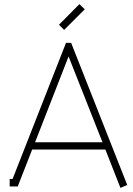

<svg xmlns="http://www.w3.org/2000/svg" viewBox="-20 -904 647 931"><path d="M291 -759 391 -859 365 -884 266 -784ZM491 -179 564 7 597 -7 325 -696H300L41 -36H27V0H66L136 -179ZM312 -629H313L477 -214H150Z"/></svg>

Font: Rawengulk
Style: Regular
Weight: 400
Version: Version 0.9